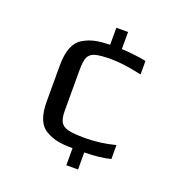

<svg xmlns="http://www.w3.org/2000/svg" viewBox="-123 -764 825 878"><g transform="rotate(20 290.0 -324.5)"><path d="M295 -73Q250 -73 221 -79Q192 -85 166 -100Q111 -130 111 -231V-409Q111 -514 165 -546Q192 -562 220.5 -568.5Q249 -575 295 -576V-659H352V-576Q413 -573 472 -562V-496Q384 -516 323 -516Q270 -516 245.5 -509Q221 -502 212 -483Q203 -464 203 -422V-222Q203 -185 213.5 -167Q224 -149 250.5 -142.5Q277 -136 333 -136Q406 -136 479 -155V-87Q427 -74 352 -73V10H295Z"/></g></svg>

Font: Play
Style: Regular
Weight: 400
Designer: Jonas Hecksher (Cyrillic expansion: Cyreal)
Foundry: Jonas Hecksher, Playtype, e-types AS
Version: Version 2.101; ttfautohint (v1.5.65-e2d9)